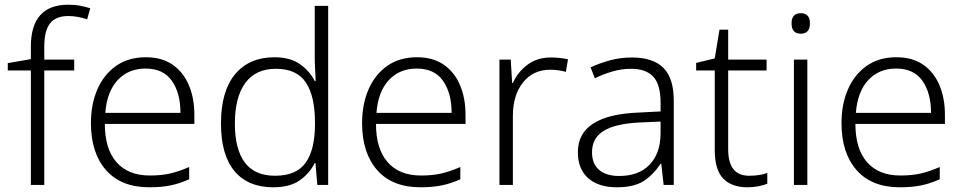

<svg xmlns="http://www.w3.org/2000/svg" viewBox="-20 -785 4087 815"><path d="M295 -486H168V0H111V-486H13V-517L111 -534V-587Q111 -765 270 -765Q298 -765 321 -760.5Q344 -756 363 -750L350 -703Q332 -709 311.5 -713Q291 -717 271 -717Q217 -717 192.5 -686Q168 -655 168 -587V-532H295Z M599 -542Q667 -542 712.5 -510.5Q758 -479 781.5 -424Q805 -369 805 -298V-259H425Q425 -153 474.5 -96.5Q524 -40 616 -40Q665 -40 702 -48.5Q739 -57 783 -76V-24Q743 -6 704 2Q665 10 614 10Q494 10 430 -63Q366 -136 366 -262Q366 -343 393.5 -406Q421 -469 473 -505.5Q525 -542 599 -542ZM598 -494Q525 -494 479.5 -445Q434 -396 427 -306H746Q746 -390 709.5 -442Q673 -494 598 -494Z M1140 10Q1033 10 975.5 -58.5Q918 -127 918 -261Q918 -398 978 -470Q1038 -542 1145 -542Q1212 -542 1253.5 -512.5Q1295 -483 1316 -441H1320Q1319 -464 1317.5 -492.5Q1316 -521 1316 -545V-760H1373V0H1327L1319 -93H1316Q1295 -50 1253 -20Q1211 10 1140 10ZM1147 -39Q1239 -39 1278 -95Q1317 -151 1317 -257V-266Q1317 -376 1278.5 -434.5Q1240 -493 1151 -493Q1065 -493 1021 -432.5Q977 -372 977 -260Q977 -152 1019 -95.5Q1061 -39 1147 -39Z M1750 -542Q1818 -542 1863.5 -510.5Q1909 -479 1932.5 -424Q1956 -369 1956 -298V-259H1576Q1576 -153 1625.5 -96.5Q1675 -40 1767 -40Q1816 -40 1853 -48.5Q1890 -57 1934 -76V-24Q1894 -6 1855 2Q1816 10 1765 10Q1645 10 1581 -63Q1517 -136 1517 -262Q1517 -343 1544.5 -406Q1572 -469 1624 -505.5Q1676 -542 1750 -542ZM1749 -494Q1676 -494 1630.5 -445Q1585 -396 1578 -306H1897Q1897 -390 1860.5 -442Q1824 -494 1749 -494Z M2319 -541Q2358 -541 2391 -533L2382 -480Q2350 -489 2316 -489Q2243 -489 2200 -435Q2157 -381 2157 -292V0H2100V-532H2148L2154 -433H2157Q2177 -478 2218 -509.5Q2259 -541 2319 -541Z M2662 -541Q2752 -541 2796 -497Q2840 -453 2840 -358V0H2797L2787 -90H2784Q2755 -45 2713.5 -17.5Q2672 10 2598 10Q2521 10 2477 -28.5Q2433 -67 2433 -139Q2433 -219 2498 -260.5Q2563 -302 2687 -307L2784 -312V-349Q2784 -427 2752.5 -460Q2721 -493 2660 -493Q2619 -493 2581 -482Q2543 -471 2505 -453L2487 -499Q2525 -517 2569.5 -529Q2614 -541 2662 -541ZM2694 -265Q2592 -260 2542.5 -229.5Q2493 -199 2493 -139Q2493 -89 2523.5 -63.5Q2554 -38 2608 -38Q2691 -38 2737 -85.5Q2783 -133 2784 -217V-269Z M3160 -39Q3182 -39 3202 -42Q3222 -45 3237 -51V-5Q3222 1 3200 5.5Q3178 10 3153 10Q3086 10 3050 -27Q3014 -64 3014 -148V-486H2935V-518L3014 -537L3034 -659H3071V-532H3234V-486H3071V-151Q3071 -39 3160 -39Z M3379 -729Q3418 -729 3418 -686Q3418 -642 3379 -642Q3340 -642 3340 -686Q3340 -729 3379 -729ZM3407 -532V0H3350V-532Z M3785 -542Q3853 -542 3898.5 -510.5Q3944 -479 3967.5 -424Q3991 -369 3991 -298V-259H3611Q3611 -153 3660.5 -96.5Q3710 -40 3802 -40Q3851 -40 3888 -48.5Q3925 -57 3969 -76V-24Q3929 -6 3890 2Q3851 10 3800 10Q3680 10 3616 -63Q3552 -136 3552 -262Q3552 -343 3579.5 -406Q3607 -469 3659 -505.5Q3711 -542 3785 -542ZM3784 -494Q3711 -494 3665.5 -445Q3620 -396 3613 -306H3932Q3932 -390 3895.5 -442Q3859 -494 3784 -494Z"/></svg>

Font: Noto Sans Light
Style: Regular
Weight: 300
Designer: Monotype Design Team
Foundry: Monotype Imaging Inc.
Version: Version 2.007